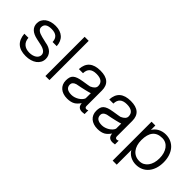

<svg xmlns="http://www.w3.org/2000/svg" viewBox="33 -1457 2387 2387"><g transform="rotate(45 1227.0 -263.0)"><path d="M459.5 -148.4Q459.5 -113.3 444.1 -85Q428.7 -56.6 401.6 -36.6Q374.5 -16.6 337.2 -5.9Q299.8 4.9 255.9 4.9Q63.5 4.9 48.8 -180.7H120.6Q124.5 -121.6 160.6 -89.4Q196.8 -57.1 259.8 -57.1Q287.1 -57.1 310.5 -63.5Q334 -69.8 351.1 -81.3Q368.2 -92.8 377.9 -108.9Q387.7 -125 387.7 -144.5Q387.7 -206.1 284.7 -228L207.5 -244.6Q65.9 -274.9 65.9 -382.3Q65.9 -415 80.1 -441.7Q94.2 -468.3 119.4 -487.1Q144.5 -505.9 179.4 -515.9Q214.4 -525.9 255.9 -525.9Q297.9 -525.9 331.5 -514.4Q365.2 -502.9 389.4 -481.2Q413.6 -459.5 427.2 -427.7Q440.9 -396 442.9 -356H370.1Q366.2 -462.4 247.6 -462.4Q138.7 -462.4 138.7 -384.8Q138.7 -331.5 234.9 -308.6L314.5 -289.6Q347.2 -285.2 374 -273.2Q400.9 -261.2 419.9 -242.9Q439 -224.6 449.2 -200.7Q459.5 -176.8 459.5 -148.4Z M677.2 6.3H606V-683.6H677.2Z M1284.7 -3.9Q1260.3 0.5 1243.7 0.5Q1168 0.5 1164.1 -75.2Q1131.3 -28.3 1097.7 -8.8Q1057.1 14.6 993.7 14.6Q955.6 14.6 924.1 4.2Q892.6 -6.3 870.4 -25.6Q848.1 -44.9 835.9 -72.5Q823.7 -100.1 823.7 -134.8Q823.7 -167.5 830.8 -191.2Q837.9 -214.8 855.7 -231.2Q873.5 -247.6 903.8 -258.3Q934.1 -269 981 -276.4Q1030.8 -284.2 1057.9 -288.6Q1085 -293 1090.8 -294.9Q1158.7 -324.2 1158.7 -369.1Q1158.7 -462.4 1036.6 -462.4Q913.1 -462.4 911.6 -349.1H838.9Q848.6 -525.9 1043.5 -525.9Q1230.5 -525.9 1230.5 -362.3V-92.3Q1230.5 -61.5 1259.3 -61.5Q1266.6 -61.5 1284.7 -69.8ZM1156.2 -242.2Q1148.9 -239.3 1129.4 -233.9Q1109.9 -228.5 1082.3 -221.9Q1054.7 -215.3 1021 -208Q987.3 -200.7 951.2 -194.3Q895.5 -176.8 895.5 -135.3Q895.5 -56.2 999.5 -56.2Q1023.9 -56.2 1049.3 -64.2Q1074.7 -72.3 1096.4 -85.7Q1118.2 -99.1 1134 -116.5Q1149.9 -133.8 1155.8 -152.3Z M1818.8 -3.9Q1794.4 0.5 1777.8 0.5Q1702.1 0.5 1698.2 -75.2Q1665.5 -28.3 1631.8 -8.8Q1591.3 14.6 1527.8 14.6Q1489.7 14.6 1458.3 4.2Q1426.8 -6.3 1404.5 -25.6Q1382.3 -44.9 1370.1 -72.5Q1357.9 -100.1 1357.9 -134.8Q1357.9 -167.5 1365 -191.2Q1372.1 -214.8 1389.9 -231.2Q1407.7 -247.6 1438 -258.3Q1468.3 -269 1515.1 -276.4Q1564.9 -284.2 1592 -288.6Q1619.1 -293 1625 -294.9Q1692.9 -324.2 1692.9 -369.1Q1692.9 -462.4 1570.8 -462.4Q1447.3 -462.4 1445.8 -349.1H1373Q1382.8 -525.9 1577.6 -525.9Q1764.6 -525.9 1764.6 -362.3V-92.3Q1764.6 -61.5 1793.5 -61.5Q1800.8 -61.5 1818.8 -69.8ZM1690.4 -242.2Q1683.1 -239.3 1663.6 -233.9Q1644 -228.5 1616.5 -221.9Q1588.9 -215.3 1555.2 -208Q1521.5 -200.7 1485.4 -194.3Q1429.7 -176.8 1429.7 -135.3Q1429.7 -56.2 1533.7 -56.2Q1558.1 -56.2 1583.5 -64.2Q1608.9 -72.3 1630.6 -85.7Q1652.3 -99.1 1668.2 -116.5Q1684.1 -133.8 1689.9 -152.3Z M2404.8 -273.9Q2404.8 -215.3 2389.2 -166.5Q2373.5 -117.7 2344.2 -82.5Q2314.9 -47.4 2272.9 -28.1Q2231 -8.8 2178.7 -8.8Q2151.9 -8.8 2126.7 -15.1Q2101.6 -21.5 2079.8 -33.2Q2058.1 -44.9 2040.8 -61.8Q2023.4 -78.6 2012.2 -99.1V158.7H1940.9V-525.4H2007.3V-446.8Q2019 -468.3 2037.1 -485.6Q2055.2 -502.9 2077.6 -514.9Q2100.1 -526.9 2125.7 -533.2Q2151.4 -539.6 2178.7 -539.6Q2230.5 -539.6 2272.5 -520.3Q2314.5 -501 2343.8 -466.1Q2373 -431.2 2388.9 -382.1Q2404.8 -333 2404.8 -273.9ZM2333 -273.9Q2333 -319.3 2322 -356.4Q2311 -393.6 2291 -420.4Q2271 -447.3 2242.4 -461.9Q2213.9 -476.6 2178.7 -476.6Q2012.2 -476.6 2012.2 -273.9Q2012.2 -228.5 2023.4 -190.9Q2034.7 -153.3 2056.2 -126.7Q2077.6 -100.1 2108.4 -85.4Q2139.2 -70.8 2178.7 -70.8Q2213.9 -70.8 2242.4 -85.7Q2271 -100.6 2291.3 -127.7Q2311.5 -154.8 2322.3 -191.9Q2333 -229 2333 -273.9Z"/></g></svg>

Font: SakalBharati
Style: Regular
Weight: 400
Designer: CDAC GIST
Foundry: CDAC
Version: 13.02